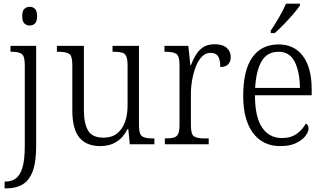

<svg xmlns="http://www.w3.org/2000/svg" viewBox="-20 -786 1766 1046"><path d="M142 -647Q125 -647 113 -658Q101 -669 101 -698Q101 -727 113 -738Q125 -749 142 -749Q159 -749 170.5 -738Q182 -727 182 -698Q182 -669 170.5 -658Q159 -647 142 -647ZM5 240V203H12Q44 203 67 185.5Q90 168 102.5 126Q115 84 115 11V-432Q115 -480 98.5 -492Q82 -504 46 -504H37V-536H177V10Q177 100 157 150Q137 200 101 220Q65 240 19 240Z M526 10Q451 10 412.5 -36.5Q374 -83 374 -185V-434Q374 -481 357 -492.5Q340 -504 300 -504H290V-536H437V-186Q437 -115 459.5 -75.5Q482 -36 544 -36Q589 -36 618 -59Q647 -82 661 -121.5Q675 -161 675 -210V-428Q675 -463 668 -479Q661 -495 644.5 -499.5Q628 -504 601 -504H593V-536H737V-103Q737 -55 754 -43.5Q771 -32 809 -32H821V0H687L679 -83H675Q628 10 526 10Z M878 0V-32H886Q911 -32 927 -36.5Q943 -41 950.5 -56.5Q958 -72 958 -106V-433Q958 -481 940.5 -492.5Q923 -504 883 -504H876V-536H1006L1017 -431H1020Q1031 -460 1046.5 -486Q1062 -512 1086.5 -528.5Q1111 -545 1149 -545Q1193 -545 1215 -525.5Q1237 -506 1237 -475Q1237 -451 1223.5 -436Q1210 -421 1180 -421Q1180 -461 1168 -479.5Q1156 -498 1126 -498Q1100 -498 1080 -477.5Q1060 -457 1047 -423.5Q1034 -390 1027 -351Q1020 -312 1020 -275V-103Q1020 -54 1037 -43Q1054 -32 1092 -32H1117V0Z M1507 10Q1412 10 1358.5 -61.5Q1305 -133 1305 -263Q1305 -404 1355 -474Q1405 -544 1498 -544Q1583 -544 1630.5 -480.5Q1678 -417 1678 -299V-267H1369Q1369 -148 1408 -91Q1447 -34 1516 -34Q1566 -34 1598 -58Q1630 -82 1646 -113Q1652 -110 1656.5 -103.5Q1661 -97 1661 -86Q1661 -68 1644 -45.5Q1627 -23 1593 -6.5Q1559 10 1507 10ZM1614 -307Q1613 -395 1585.5 -449.5Q1558 -504 1498 -504Q1435 -504 1405 -452Q1375 -400 1370 -307ZM1455 -619Q1477 -652 1500.5 -692Q1524 -732 1538 -766H1614V-756Q1603 -739 1579 -711Q1555 -683 1527.5 -654.5Q1500 -626 1477 -606H1455Z"/></svg>

Font: Noto Serif Tamil SemiCondensed Light
Style: Italic
Weight: 300
Width: 4
Italic angle: -12°
Designer: Indian Type Foundry, Tom Grace, and the Monotype Design Team
Foundry: Monotype Imaging Inc.
Version: Version 2.003; ttfautohint (v1.8.4.7-5d5b)